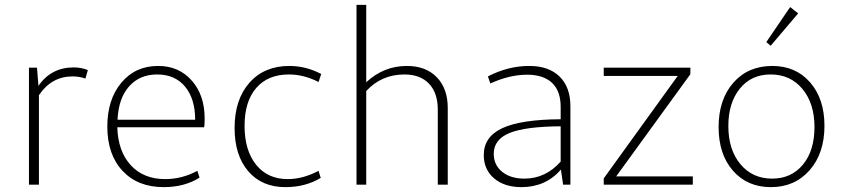

<svg xmlns="http://www.w3.org/2000/svg" viewBox="-20 -759 3470 789"><path d="M99 0V-481H132L138 -406Q190 -482 283 -482Q314 -482 341 -471L331 -436Q307 -445 278 -445Q192 -445 140 -368V0Z M653 10Q546 10 483.5 -57Q421 -124 421 -239Q421 -350 478.5 -419Q536 -488 630 -488Q715 -488 768 -428Q821 -368 821 -272Q821 -245 819 -236H462Q465 -137 517.5 -80Q570 -23 659 -23Q728 -23 791 -57L800 -29Q738 10 653 10ZM626 -453Q554 -453 510.5 -404Q467 -355 463 -267H782Q782 -353 740.5 -403Q699 -453 626 -453Z M1153 10Q1056 10 1000 -55.5Q944 -121 944 -233Q944 -350 1005 -419Q1066 -488 1169 -488Q1237 -488 1300 -455L1289 -422Q1229 -453 1167 -453Q1081 -453 1033 -397.5Q985 -342 985 -242Q985 -141 1032.5 -82Q1080 -23 1162 -23Q1225 -23 1289 -57L1298 -28Q1235 10 1153 10Z M1445 0V-739H1485V-421Q1557 -488 1652 -488Q1730 -488 1775 -441.5Q1820 -395 1820 -315V0H1779V-309Q1779 -377 1743 -415Q1707 -453 1642 -453Q1548 -453 1485 -385V0Z M2123 10Q2053 10 2010.5 -26Q1968 -62 1968 -122Q1968 -197 2044.5 -232.5Q2121 -268 2284 -269V-320Q2284 -385 2248.5 -418.5Q2213 -452 2146 -452Q2074 -452 1995 -416L1985 -445Q2068 -488 2155 -488Q2235 -488 2279.5 -444.5Q2324 -401 2324 -322V0H2294L2285 -62Q2222 10 2123 10ZM2009 -127Q2009 -81 2043.5 -53Q2078 -25 2135 -25Q2222 -25 2284 -95V-240Q2139 -239 2074 -212.5Q2009 -186 2009 -127Z M2461 0V-26L2765 -447H2461V-481H2817V-454L2512 -34H2827V0Z M3147 -571 3129 -586 3227 -730 3260 -704ZM3148 10Q3051 10 2992 -57.5Q2933 -125 2933 -237Q2933 -350 2993.5 -419Q3054 -488 3154 -488Q3250 -488 3309 -420.5Q3368 -353 3368 -242Q3368 -129 3307 -59.5Q3246 10 3148 10ZM3153 -25Q3232 -25 3279.5 -82.5Q3327 -140 3327 -237Q3327 -334 3277.5 -393.5Q3228 -453 3147 -453Q3067 -453 3020 -394.5Q2973 -336 2973 -241Q2973 -144 3022.5 -84.5Q3072 -25 3153 -25Z"/></svg>

Font: Cantarell Light
Style: Regular
Weight: 300
Designer: Dave Crossland, Nikolaus Waxweiler, Florian Fecher, Jacques Le Bailly, Eben Sorkin, Alexei Vanyashin, Alexios Zavras, Em
Version: Version 0.303